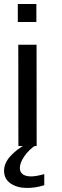

<svg xmlns="http://www.w3.org/2000/svg" viewBox="-24 -722 305 949"><path d="M109.9 207C137.7 207 166 202.6 194.8 193.4V138.7C168 146 146 149.9 129.9 149.9C92.8 149.9 74.2 134.8 74.2 107.9C74.2 91.3 81.5 71.8 96.7 49.8C111.8 27.8 130.9 9.8 153.3 -4.9L102.1 -7.3C73.7 7.8 48.8 26.4 27.8 49.3C6.8 72.3 -3.9 96.2 -3.9 122.1C-3.9 148.9 6.8 169.9 28.3 184.6C50.3 199.7 77.1 207 109.9 207ZM157.2 0 156.7 -501H66.4L66.9 0ZM155.8 -613.3V-702.1H64V-613.3Z"/></svg>

Font: Ride
Style: Regular
Weight: 400
Version: Version 3.000